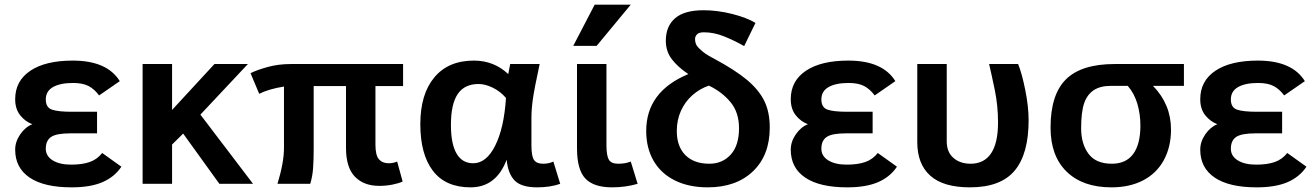

<svg xmlns="http://www.w3.org/2000/svg" viewBox="-20 -786 5626 821"><path d="M499 -73.2Q470.2 -29.8 418.7 -7.3Q367.2 15.1 286.1 15.1Q168.5 15.1 106.7 -26.6Q44.9 -68.4 44.9 -146Q44.9 -180.2 66.4 -211.4Q87.9 -242.7 118.2 -254.9Q87.9 -266.1 66.4 -293Q44.9 -319.8 44.9 -361.8Q44.9 -439.9 109.6 -483.4Q174.3 -526.9 291 -526.9Q438 -526.9 492.2 -439L403.8 -377.9Q383.8 -404.8 358.9 -418Q334 -431.2 292 -431.2Q237.3 -431.2 206.5 -413.6Q175.8 -396 175.8 -360.8Q175.8 -326.2 202.4 -317.1Q229 -308.1 286.1 -308.1H395V-215.8H280.8Q221.2 -215.8 198.5 -200.4Q175.8 -185.1 175.8 -149.9Q175.8 -118.7 205.3 -100.3Q234.9 -82 284.2 -82Q331.1 -82 363 -93Q395 -104 417 -131.8Z M1062 0H918L763.2 -214.8L715.8 -168V0H589.8V-512.2H715.8V-315.9L897 -512.2H1040L836.9 -295.9Z M1701.7 -9.8Q1685.5 -2 1658 3.4Q1630.4 8.8 1601.6 8.8Q1535.6 8.8 1497.6 -30.5Q1459.5 -69.8 1459.5 -153.8V-418H1321.3V-147Q1321.3 -102.1 1318.8 -67.1Q1316.4 -32.2 1306.6 0H1166.5Q1194.3 -91.3 1194.3 -152.8V-416Q1127 -404.8 1088.4 -384.8L1051.3 -473.1Q1078.6 -486.8 1124.5 -499.5Q1170.4 -512.2 1223.6 -512.2H1703.6V-418H1585.4V-167Q1585.4 -122.1 1600.3 -105Q1615.2 -87.9 1641.6 -87.9Q1661.6 -87.9 1678.2 -95.2Z M2375.5 0Q2333 15.1 2276.4 15.1Q2209.5 15.1 2180.9 -13.9Q2152.3 -43 2146.5 -103Q2101.6 15.1 1992.2 15.1Q1885.3 15.1 1831.3 -55.4Q1777.3 -126 1777.3 -254.9Q1777.3 -383.3 1837.2 -455.1Q1897 -526.9 2006.3 -526.9Q2092.3 -526.9 2153.3 -469.2L2161.6 -512.2H2287.6Q2265.1 -408.2 2258.8 -363.8Q2252.4 -319.3 2252.4 -280.8V-165Q2252.4 -118.2 2263.4 -102.1Q2274.4 -85.9 2302.2 -85.9Q2327.6 -85.9 2346.2 -95.2ZM2003.4 -87.9Q2059.6 -87.9 2097.4 -163.1Q2135.3 -238.3 2143.6 -367.2Q2118.7 -396 2086.4 -411.4Q2054.2 -426.8 2026.4 -426.8Q1966.3 -426.8 1937.3 -384Q1908.2 -341.3 1908.2 -252Q1908.2 -170.4 1932.4 -129.2Q1956.5 -87.9 2003.4 -87.9Z M2706.5 0Q2655.3 15.1 2597.2 15.1Q2518.6 15.1 2482.9 -22.7Q2447.3 -60.5 2447.3 -151.9V-512.2H2573.2V-165Q2573.2 -121.1 2583.3 -103.5Q2593.3 -85.9 2623.5 -85.9Q2654.8 -85.9 2677.2 -95.2ZM2531.2 -589.8H2431.2L2522.9 -766.1H2677.2Z M3162.1 -588.9Q3122.1 -611.8 3077.6 -629.9Q3033.2 -647.9 2990.2 -647.9Q2968.3 -647.9 2960.2 -638.9Q2952.1 -629.9 2952.1 -620.1Q2952.1 -601.6 2960 -590.3Q2967.8 -579.1 2985.6 -564.7Q3003.4 -550.3 3035.2 -534.2Q3125.5 -485.4 3175.3 -443.4Q3225.1 -401.4 3248.3 -354.2Q3271.5 -307.1 3271.5 -240.2Q3271.5 -122.1 3199.7 -53.5Q3127.9 15.1 3006.3 15.1Q2925.3 15.1 2865.5 -14.6Q2805.7 -44.4 2774.4 -99.1Q2743.2 -153.8 2743.2 -226.1Q2743.2 -394.5 2923.3 -469.2Q2877.4 -500 2852.3 -533.4Q2827.1 -566.9 2827.1 -611.8Q2827.1 -673.8 2866.7 -708Q2906.2 -742.2 2988.3 -742.2Q3048.3 -742.2 3111.1 -726.3Q3173.8 -710.4 3210.4 -688ZM3140.1 -237.8Q3140.1 -305.2 3103.8 -349.1Q3067.4 -393.1 3011.2 -419.9Q2972.2 -406.7 2940.7 -378.9Q2909.2 -351.1 2891.6 -311.8Q2874 -272.5 2874 -226.1Q2874 -159.7 2910.6 -122.8Q2947.3 -85.9 3013.2 -85.9Q3069.3 -85.9 3104.7 -125Q3140.1 -164.1 3140.1 -237.8Z M3815.4 -73.2Q3786.6 -29.8 3735.1 -7.3Q3683.6 15.1 3602.5 15.1Q3484.9 15.1 3423.1 -26.6Q3361.3 -68.4 3361.3 -146Q3361.3 -180.2 3382.8 -211.4Q3404.3 -242.7 3434.6 -254.9Q3404.3 -266.1 3382.8 -293Q3361.3 -319.8 3361.3 -361.8Q3361.3 -439.9 3426 -483.4Q3490.7 -526.9 3607.4 -526.9Q3754.4 -526.9 3808.6 -439L3720.2 -377.9Q3700.2 -404.8 3675.3 -418Q3650.4 -431.2 3608.4 -431.2Q3553.7 -431.2 3522.9 -413.6Q3492.2 -396 3492.2 -360.8Q3492.2 -326.2 3518.8 -317.1Q3545.4 -308.1 3602.5 -308.1H3711.4V-215.8H3597.2Q3537.6 -215.8 3514.9 -200.4Q3492.2 -185.1 3492.2 -149.9Q3492.2 -118.7 3521.7 -100.3Q3551.3 -82 3600.6 -82Q3647.5 -82 3679.4 -93Q3711.4 -104 3733.4 -131.8Z M3902.3 -512.2H4028.3V-181.2Q4028.3 -135.7 4056.9 -110.8Q4085.4 -85.9 4130.4 -85.9Q4188 -85.9 4217.8 -130.1Q4247.6 -174.3 4247.6 -262.2Q4247.6 -334 4233.9 -400.4Q4220.2 -466.8 4209.5 -512.2H4333.5Q4349.6 -473.1 4364 -401.6Q4378.4 -330.1 4378.4 -272Q4378.4 -127.4 4318.6 -56.2Q4258.8 15.1 4127.4 15.1Q4013.7 15.1 3958 -34.7Q3902.3 -84.5 3902.3 -178.2Z M5042.5 -512.2V-418.9H4910.2Q4987.3 -339.8 4987.3 -231.9Q4987.3 -158.2 4956.8 -101.8Q4926.3 -45.4 4868.7 -15.1Q4811 15.1 4732.4 15.1Q4609.9 15.1 4541 -52Q4472.2 -119.1 4472.2 -240.2Q4472.2 -381.8 4538.3 -447Q4604.5 -512.2 4746.1 -512.2ZM4730.5 -418.9Q4684.6 -418.9 4656.5 -400.1Q4628.4 -381.3 4615.7 -344Q4603 -306.6 4603 -236.8Q4603 -170.9 4634.5 -128.4Q4666 -85.9 4734.4 -85.9Q4794.9 -85.9 4825.7 -127.7Q4856.4 -169.4 4856.4 -249Q4856.4 -297.9 4843.3 -342.5Q4830.1 -387.2 4802.2 -418.9Z M5566.4 -73.2Q5537.6 -29.8 5486.1 -7.3Q5434.6 15.1 5353.5 15.1Q5235.8 15.1 5174.1 -26.6Q5112.3 -68.4 5112.3 -146Q5112.3 -180.2 5133.8 -211.4Q5155.3 -242.7 5185.5 -254.9Q5155.3 -266.1 5133.8 -293Q5112.3 -319.8 5112.3 -361.8Q5112.3 -439.9 5177 -483.4Q5241.7 -526.9 5358.4 -526.9Q5505.4 -526.9 5559.6 -439L5471.2 -377.9Q5451.2 -404.8 5426.3 -418Q5401.4 -431.2 5359.4 -431.2Q5304.7 -431.2 5273.9 -413.6Q5243.2 -396 5243.2 -360.8Q5243.2 -326.2 5269.8 -317.1Q5296.4 -308.1 5353.5 -308.1H5462.4V-215.8H5348.1Q5288.6 -215.8 5265.9 -200.4Q5243.2 -185.1 5243.2 -149.9Q5243.2 -118.7 5272.7 -100.3Q5302.2 -82 5351.6 -82Q5398.4 -82 5430.4 -93Q5462.4 -104 5484.4 -131.8Z"/></svg>

Font: Clear Sans
Style: Bold
Weight: 700
Foundry: Intel Corporation
Version: Version 1.00